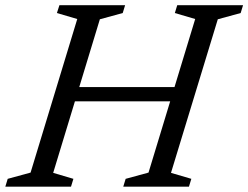

<svg xmlns="http://www.w3.org/2000/svg" viewBox="-38 -702 934 722"><path d="M192 -321 208.5 -374.5H669L653 -321ZM252.5 -630.5 176 -653 185.5 -682.5H432.5L423.5 -653L337.5 -629.5L162 -52L238 -29.5L229 0H-18L-9 -29.5L77 -53ZM696 -630.5 619.5 -653 628.5 -682.5H876L867 -653L781 -629.5L605 -52L681.5 -29.5L672.5 0H425.5L434.5 -29.5L520.5 -53Z"/></svg>

Font: Newsreader
Style: Italic
Weight: 400
Italic angle: -17°
Designer: Hugues Gentile
Foundry: Production Type
Version: Version 1.003